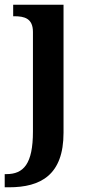

<svg xmlns="http://www.w3.org/2000/svg" viewBox="-37 -556 385 816"><path d="M-17 240H1C137 240 233 187 233 8V-536H19V-487H23C67 -487 103 -478 103 -420V3C103 141 63 184 -10 184H-17Z"/></svg>

Font: Noto Serif Sinhala SemiBold
Style: Regular
Weight: 600
Designer: Jelle Bosma - Monotype Design Team
Foundry: Monotype Imaging Inc.
Version: Version 2.007